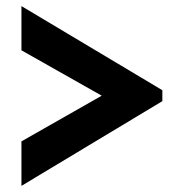

<svg xmlns="http://www.w3.org/2000/svg" viewBox="-20 -627 572 634"><path d="M50.8 -606.9 516.1 -329.1V-293L50.8 -13.2V-160.2L315.9 -311L50.8 -460.9Z"/></svg>

Font: BioRhyme ExtraBold
Style: Regular
Weight: 800
Designer: Aoife Mooney
Foundry: Aoife Mooney Type
Version: Version 1.500;PS 001.500;hotconv 1.0.88;makeotf.lib2.5.64775